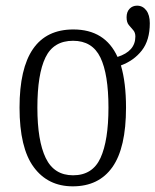

<svg xmlns="http://www.w3.org/2000/svg" viewBox="-20 -648 549 678"><path d="M237 10Q149 10 99 -58Q49 -126 49 -268Q49 -544 239 -544Q351 -544 395 -447Q458 -467 458 -519Q458 -533 450.5 -541.5Q443 -550 435 -559.5Q427 -569 427 -587Q427 -606 437.5 -617Q448 -628 464 -628Q484 -628 496.5 -611.5Q509 -595 509 -566Q509 -506 481 -470Q453 -434 407 -417Q425 -356 425 -268Q425 -126 377 -58Q329 10 237 10ZM238 -29Q307 -29 335 -90.5Q363 -152 363 -268Q363 -386 334.5 -445Q306 -504 238 -504Q169 -504 140.5 -445Q112 -386 112 -268Q112 -151 141.5 -90Q171 -29 238 -29Z"/></svg>

Font: Noto Serif Condensed Light
Style: Regular
Weight: 300
Width: 3
Designer: Monotype Design Team
Foundry: Monotype Imaging Inc.
Version: Version 2.013